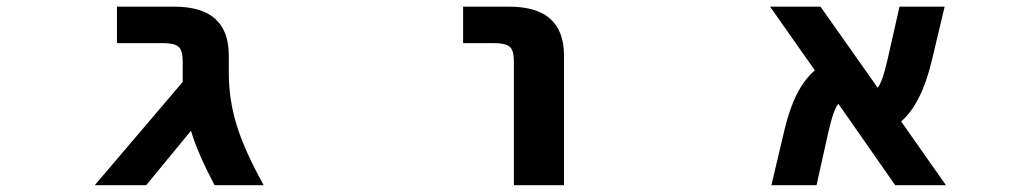

<svg xmlns="http://www.w3.org/2000/svg" viewBox="-20 -543 3040 565"><path d="M517.6 -363.3Q517.6 -394.5 505.4 -405.3Q493.2 -416 461.9 -416H324.2V-523.4H493.2Q653.3 -523.4 653.3 -379.9V-328.1Q653.3 -251 675.8 -176.8Q698.2 -102.5 755.9 2H611.3Q561.5 -92.8 542 -158.2L410.2 2H258.8L517.6 -301.8V-316.4Z M1342.8 -416V-523.4H1478.5Q1639.6 -523.4 1639.6 -379.9V2H1492.2V-363.3Q1492.2 -394.5 1480 -405.3Q1467.8 -416 1434.6 -416Z M2763.7 2H2614.3L2447.3 -237.3Q2433.6 -224.6 2417 -151.4L2382.8 2H2250L2288.1 -159.2Q2317.4 -285.2 2377.9 -335.9L2246.1 -523.4H2394.5L2562.5 -285.2Q2576.2 -298.8 2592.8 -372.1L2627 -523.4H2759.8L2721.7 -363.3Q2691.4 -237.3 2631.8 -185.5Z"/></svg>

Font: GenEi Gothic M Regular
Style: Bold
Weight: 700
Designer: o_tamon (Modified); [Source Han Sans]
Ryoko NISHIZUKA  (kana & ideographs); Paul D. Hunt (Latin, Greek & Cyrillic); Wenl
Version: Version 1.1a;Original Version 1.004